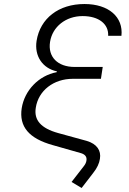

<svg xmlns="http://www.w3.org/2000/svg" viewBox="-20 -760 640 955"><path d="M391 -680C472 -680 521 -640 518 -582H584C594 -675 521 -740 400 -740C272 -740 180 -669 162 -557C150 -481 192 -420 263 -405L262 -401C172 -384 102 -310 88 -222C74 -130 124 -71 243 -38L380 1C403 7 413 20 410 38C409 48 404 58 395 69L336 145L386 175L443 101C463 76 474 52 477 30C484 -11 462 -44 412 -59L270 -98C183 -122 148 -163 158 -224C171 -310 247 -368 342 -368H482L491 -427H351C267 -427 217 -477 229 -552C241 -627 307 -680 391 -680Z"/></svg>

Font: JetBrains Mono ExtraLight
Style: Italic
Weight: 240
Italic angle: -9°
Monospace: yes
Designer: Philipp Nurullin, Konstantin Bulenkov
Foundry: JetBrains
Version: Version 2.305